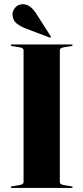

<svg xmlns="http://www.w3.org/2000/svg" viewBox="-20 -917 407 937"><path d="M272 -28Q272 -17 293 -13.5L327.5 -8Q334.5 -7 334.5 -3.5Q334.5 0 329 0H38Q32.5 0 32.5 -3.5Q32.5 -7 39.5 -8L74 -13.5Q95 -17 95 -28V-672Q95 -683 74 -686.5L39.5 -692Q32.5 -693 32.5 -696.5Q32.5 -700 38 -700H329Q334.5 -700 334.5 -696.5Q334.5 -693 327.5 -692L293 -686.5Q272 -683 272 -672ZM157.5 -849.5 227 -740.5Q229.5 -737.5 228 -735Q226.5 -732.5 222 -734L106.5 -777.5Q82 -786.5 61.8 -802.2Q41.5 -818 41 -847.5Q41 -863.5 54.2 -879.8Q67.5 -896 90.5 -896.5Q127.5 -897 157.5 -849.5Z"/></svg>

Font: Fraunces 144pt S000
Style: Bold
Weight: 700
Version: Version 1.000; ttfautohint (v1.8.3)